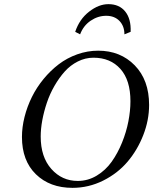

<svg xmlns="http://www.w3.org/2000/svg" viewBox="-20 -905 746 935"><path d="M178.2 -240.2Q178.2 -140.6 230 -82.3Q281.7 -23.9 358.9 -23.9Q408.2 -23.9 451.2 -49.8Q494.1 -75.7 523.7 -117.2Q553.2 -158.7 574.2 -210.4Q595.2 -262.2 605.2 -314Q615.2 -365.7 615.2 -412.1Q615.2 -514.6 566.4 -569.3Q517.6 -624 435.1 -624Q395.5 -624 359.1 -605.7Q322.8 -587.4 295.4 -556.9Q268.1 -526.4 245.4 -487.1Q222.7 -447.8 208.3 -404.8Q193.8 -361.8 186 -319.6Q178.2 -277.3 178.2 -240.2ZM86.9 -237.8Q86.9 -285.6 99.6 -335.9Q112.3 -386.2 135.3 -432.6Q158.2 -479 192.1 -520.3Q226.1 -561.5 266.1 -592Q306.2 -622.6 356 -640.4Q405.8 -658.2 458 -658.2Q566.4 -658.2 636.2 -586.7Q706.1 -515.1 706.1 -394Q706.1 -319.8 677.7 -247.1Q649.4 -174.3 601.1 -117.4Q552.7 -60.5 482.2 -25.4Q411.6 9.8 333 9.8Q222.7 9.8 154.8 -56.4Q86.9 -122.6 86.9 -237.8ZM616.2 -750 585.9 -737.8Q585.9 -777.8 561.8 -803Q537.6 -828.1 497.1 -828.1Q457 -828.1 421.6 -804.2Q386.2 -780.3 370.1 -737.8L346.2 -750Q366.7 -811.5 413.8 -848.1Q460.9 -884.8 507.8 -884.8Q561 -884.8 589.8 -848.9Q618.7 -813 616.2 -750Z"/></svg>

Font: Common Serif
Style: Italic
Weight: 400
Italic angle: -12°
Designer: Philipp H. Poll, Khaled Hosny
Foundry: Stefan Peev, Context Ltd.
Version: Version 1.026